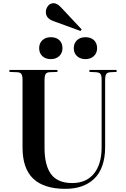

<svg xmlns="http://www.w3.org/2000/svg" viewBox="-20 -1168 789 1202"><path d="M483.9 -974.1 314 -1036.1Q267.1 -1052.7 267.1 -1092.8Q267.1 -1113.8 280.5 -1130.9Q293.9 -1147.9 315.9 -1147.9Q337.4 -1147.9 360.8 -1123L491.2 -983.9ZM515.1 -797.9Q482.4 -797.9 462.2 -816.7Q441.9 -835.4 441.9 -866.2Q441.9 -897 461.7 -916Q481.4 -935.1 515.1 -935.1Q548.8 -935.1 568.4 -916.5Q587.9 -897.9 587.9 -866.2Q587.9 -835.9 567.6 -816.9Q547.4 -797.9 515.1 -797.9ZM297.9 -935.1Q332 -935.1 351.6 -916.5Q371.1 -897.9 371.1 -866.2Q371.1 -835.9 350.8 -816.9Q330.6 -797.9 297.9 -797.9Q265.1 -797.9 245.1 -816.7Q225.1 -835.4 225.1 -866.2Q225.1 -897 245.1 -916Q265.1 -935.1 297.9 -935.1ZM389.2 14.2Q255.4 14.2 188.2 -49.3Q121.1 -112.8 121.1 -244.1V-668Q121.1 -693.8 114 -704.6Q106.9 -715.3 86.9 -715.8L39.1 -717.8V-730H339.8V-717.8L289.1 -715.8Q272 -714.8 265.4 -704.1Q258.8 -693.4 258.8 -665V-243.2Q258.8 -133.3 299.8 -77.6Q340.8 -22 432.1 -22Q520 -22 568.1 -81.1Q616.2 -140.1 616.2 -246.1V-668Q616.2 -694.8 609.4 -704.6Q602.5 -714.4 582 -715.8L540 -717.8V-730H710V-717.8L670.9 -715.8Q651.4 -714.4 644.8 -704.1Q638.2 -693.8 638.2 -665V-247.1Q638.2 -180.2 620.1 -129.6Q602.1 -79.1 568.6 -47.9Q535.2 -16.6 490.2 -1.2Q445.3 14.2 389.2 14.2Z"/></svg>

Font: Display Semibold
Style: Regular
Weight: 600
Designer: Latin by Veronika Burian and Jose Scaglione. Greek by Irene Vlachou. Cyrillic by Vera Evstafieva.
Foundry: TypeTogether
Version: Version 3.002